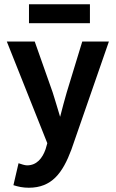

<svg xmlns="http://www.w3.org/2000/svg" viewBox="-20 -686 543 901"><path d="M12 -491 202 -14 194 14C179 57 152 90 107 90C96 90 79 84 67 80L43 183C65 190 87 195 115 195C223 195 274 126 315 16L491 -491H366L293 -252C283 -217 272 -177 263 -141L262 -138L247 -188C240 -210 234 -232 227 -253L143 -491ZM402 -577V-666H116V-577Z"/></svg>

Font: Source Sans Pro SemBd
Style: Regular
Weight: 700
Designer: Paul D. Hunt
Foundry: Adobe Systems Incorporated
Version: Version 2.020;PS 2.0;hotconv 1.0.86;makeotf.lib2.5.63406